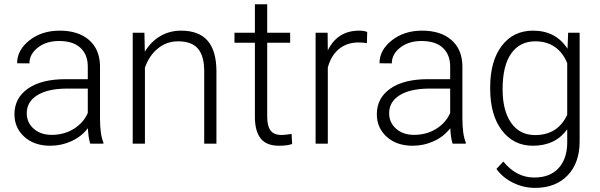

<svg xmlns="http://www.w3.org/2000/svg" viewBox="-20 -684 2855 914"><path d="M409.7 0Q400.9 -24.9 398.4 -73.7Q367.7 -33.7 320.1 -12Q272.5 9.8 219.2 9.8Q143.1 9.8 95.9 -32.7Q48.8 -75.2 48.8 -140.1Q48.8 -217.3 113 -262.2Q177.2 -307.1 292 -307.1H397.9V-367.2Q397.9 -423.8 363 -456.3Q328.1 -488.8 261.2 -488.8Q200.2 -488.8 160.2 -457.5Q120.1 -426.3 120.1 -382.3L61.5 -382.8Q61.5 -445.8 120.1 -491.9Q178.7 -538.1 264.2 -538.1Q352.5 -538.1 403.6 -493.9Q454.6 -449.7 456.1 -370.6V-120.6Q456.1 -43.9 472.2 -5.9V0ZM226.1 -42Q284.7 -42 330.8 -70.3Q377 -98.6 397.9 -146V-262.2H293.5Q206.1 -261.2 156.7 -230.2Q107.4 -199.2 107.4 -145Q107.4 -100.6 140.4 -71.3Q173.3 -42 226.1 -42Z M667.5 -528.3 669.4 -438Q699.2 -486.8 743.7 -512.5Q788.1 -538.1 841.8 -538.1Q926.8 -538.1 968.3 -490.2Q1009.8 -442.4 1010.3 -346.7V0H952.1V-347.2Q951.7 -418 922.1 -452.6Q892.6 -487.3 827.6 -487.3Q773.4 -487.3 731.7 -453.4Q689.9 -419.4 669.9 -361.8V0H611.8V-528.3Z M1252 -663.6V-528.3H1361.3V-480.5H1252V-128.4Q1252 -84.5 1267.8 -63Q1283.7 -41.5 1320.8 -41.5Q1335.4 -41.5 1368.2 -46.4L1370.6 1.5Q1347.7 9.8 1308.1 9.8Q1248 9.8 1220.7 -25.1Q1193.4 -60.1 1193.4 -127.9V-480.5H1096.2V-528.3H1193.4V-663.6Z M1726.6 -478.5Q1708 -481.9 1687 -481.9Q1632.3 -481.9 1594.5 -451.4Q1556.6 -420.9 1540.5 -362.8V0H1482.4V-528.3H1539.6L1540.5 -444.3Q1586.9 -538.1 1689.5 -538.1Q1713.9 -538.1 1728 -531.7Z M2134.8 0Q2126 -24.9 2123.5 -73.7Q2092.8 -33.7 2045.2 -12Q1997.6 9.8 1944.3 9.8Q1868.2 9.8 1821 -32.7Q1773.9 -75.2 1773.9 -140.1Q1773.9 -217.3 1838.1 -262.2Q1902.3 -307.1 2017.1 -307.1H2123V-367.2Q2123 -423.8 2088.1 -456.3Q2053.2 -488.8 1986.3 -488.8Q1925.3 -488.8 1885.3 -457.5Q1845.2 -426.3 1845.2 -382.3L1786.6 -382.8Q1786.6 -445.8 1845.2 -491.9Q1903.8 -538.1 1989.3 -538.1Q2077.6 -538.1 2128.7 -493.9Q2179.7 -449.7 2181.2 -370.6V-120.6Q2181.2 -43.9 2197.3 -5.9V0ZM1951.2 -42Q2009.8 -42 2055.9 -70.3Q2102.1 -98.6 2123 -146V-262.2H2018.6Q1931.2 -261.2 1881.8 -230.2Q1832.5 -199.2 1832.5 -145Q1832.5 -100.6 1865.5 -71.3Q1898.4 -42 1951.2 -42Z M2313.5 -269Q2313.5 -393.1 2368.4 -465.6Q2423.3 -538.1 2517.6 -538.1Q2625.5 -538.1 2681.6 -452.1L2684.6 -528.3H2739.3V-10.7Q2739.3 91.3 2682.1 150.9Q2625 210.4 2527.3 210.4Q2472.2 210.4 2422.1 185.8Q2372.1 161.1 2343.3 120.1L2376 85Q2438 161.1 2523.4 161.1Q2596.7 161.1 2637.7 117.9Q2678.7 74.7 2680.2 -2V-68.4Q2624 9.8 2516.6 9.8Q2424.8 9.8 2369.1 -63.5Q2313.5 -136.7 2313.5 -261.2ZM2372.6 -258.8Q2372.6 -157.7 2413.1 -99.4Q2453.6 -41 2527.3 -41Q2635.3 -41 2680.2 -137.7V-383.3Q2659.7 -434.1 2621.1 -460.7Q2582.5 -487.3 2528.3 -487.3Q2454.6 -487.3 2413.6 -429.4Q2372.6 -371.6 2372.6 -258.8Z"/></svg>

Font: Roboto Light
Style: Regular
Weight: 300
Designer: Google
Version: Version 2.134; 2016; ttfautohint (v1.6)